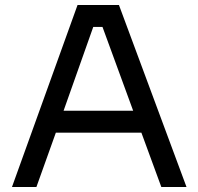

<svg xmlns="http://www.w3.org/2000/svg" viewBox="-20 -750 796 770"><path d="M291 -730H457L728 0H627L547 -218H204L126 0H28ZM514 -306 391 -642H354L235 -306Z"/></svg>

Font: Sora-SIA
Style: Regular
Weight: 400
Designer: Jonathan Barnbrook, Julián Moncada
Foundry: Barnbrook Fonts
Version: Version 2.000